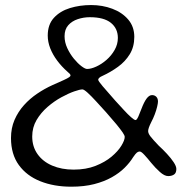

<svg xmlns="http://www.w3.org/2000/svg" viewBox="-20 -668 722 742"><path d="M255.5 53.5Q188.5 53.5 135.8 32.5Q83 11.5 52.8 -30.2Q22.5 -72 22.5 -134.5Q22.5 -173 36.2 -204.8Q50 -236.5 72.8 -261.8Q95.5 -287 124 -306.2Q152.5 -325.5 182.5 -339Q211 -351.5 226.2 -358.5Q241.5 -365.5 247 -369.5Q252.5 -373.5 252.5 -376Q252.5 -379.5 249.5 -382.8Q246.5 -386 240 -391.5Q218 -411 201 -433.8Q184 -456.5 174.2 -481.2Q164.5 -506 164.5 -530.5Q164.5 -573 188.2 -599Q212 -625 250.2 -636.8Q288.5 -648.5 332 -648.5Q376 -648.5 414 -634.2Q452 -620 475.5 -592.5Q499 -565 499 -525.5Q499 -487 481.5 -458.5Q464 -430 436 -409.8Q408 -389.5 376.5 -375Q367 -371 363.2 -367Q359.5 -363 359.5 -360Q359.5 -355 377 -334.5Q394.5 -314 425 -279.5Q442.5 -260.5 458.5 -243Q474.5 -225.5 486.8 -214.8Q499 -204 504 -204Q508.5 -204 514.8 -218Q521 -232 526.5 -247Q536.5 -273.5 546.5 -287Q556.5 -300.5 567.5 -300.5Q577.5 -300.5 584 -294Q590.5 -287.5 590.5 -275.5Q590.5 -269 587.2 -255.2Q584 -241.5 578 -225.8Q572 -210 564.5 -196Q558.5 -184 555.5 -175.5Q552.5 -167 552.5 -161.5Q552.5 -152.5 561.5 -140.8Q570.5 -129 593.5 -105Q609.5 -90.5 625.2 -73.5Q641 -56.5 651.2 -41Q661.5 -25.5 661.5 -15Q661.5 0.5 652.5 6.5Q643.5 12.5 630 12.5Q615.5 12.5 597.5 -3.8Q579.5 -20 564 -39Q550.5 -56 538.2 -69.2Q526 -82.5 520 -82.5Q514.5 -82.5 509.2 -78.5Q504 -74.5 494.5 -60.5Q482 -40 461.8 -19.8Q441.5 0.5 412.2 17Q383 33.5 344.2 43.5Q305.5 53.5 255.5 53.5ZM264.5 -12.5Q312.5 -12.5 349.2 -27Q386 -41.5 411 -62.5Q436 -83.5 449 -104.8Q462 -126 462 -139Q462 -144.5 453.8 -156.5Q445.5 -168.5 429.8 -187.8Q414 -207 390.5 -233.5Q370.5 -255.5 351.8 -276Q333 -296.5 318.8 -309.5Q304.5 -322.5 298.5 -322.5Q289 -322.5 266.8 -314.8Q244.5 -307 217 -292Q189.5 -277 163.8 -254.8Q138 -232.5 121.2 -204Q104.5 -175.5 104.5 -140.5Q104.5 -101.5 125 -72.5Q145.5 -43.5 181.8 -28Q218 -12.5 264.5 -12.5ZM316.5 -401.5Q332 -401.5 352.2 -410.8Q372.5 -420 391.5 -436.5Q410.5 -453 423 -475Q435.5 -497 435.5 -521.5Q435.5 -558 408.5 -579.8Q381.5 -601.5 327 -601.5Q303 -601.5 280.5 -594Q258 -586.5 243.8 -570.5Q229.5 -554.5 229.5 -528Q229.5 -504.5 240 -482Q250.5 -459.5 265.5 -441.2Q280.5 -423 294.8 -412.2Q309 -401.5 316.5 -401.5Z"/></svg>

Font: Gluten Light
Style: Regular
Weight: 300
Designer: Tyler Finck
Foundry: Etcetera Type Company
Version: Version 1.300